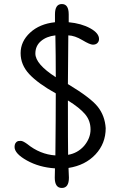

<svg xmlns="http://www.w3.org/2000/svg" viewBox="-20 -820 594 950"><path d="M503 -186Q503 -110 452.5 -56Q402 -2 319 11Q321 45 321 59Q321 110 286 110Q251 110 251 59L252 13Q174 8 113 -26Q52 -60 52 -93Q52 -115 69 -122Q73 -123 83 -123Q93 -123 114 -108Q178 -56 254 -51Q256 -237 256 -358Q168 -407 125 -453Q82 -499 82 -557Q82 -615 129 -658.5Q176 -702 252 -710V-749Q252 -800 286 -800Q320 -800 320 -749V-710Q383 -704 426.5 -680Q470 -656 470 -627Q470 -615 462 -607Q454 -599 439.5 -599Q425 -599 387.5 -621.5Q350 -644 318 -645Q316 -485 316 -404Q429 -336 464 -291.5Q499 -247 503 -186ZM316 -323Q316 -99 317 -54Q364 -62 396 -98Q428 -136 428 -179.5Q428 -223 401 -255Q374 -287 316 -323ZM155 -555Q155 -503 256 -438Q256 -551 254 -645Q210 -640 182.5 -616.5Q155 -593 155 -555Z"/></svg>

Font: Delius Swash Caps
Style: Regular
Weight: 400
Designer: Natalia Raices
Foundry: Natalia Raices
Version: Version 1.002